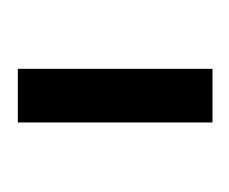

<svg xmlns="http://www.w3.org/2000/svg" viewBox="-42 -698 265 222"><g transform="rotate(90 91.0 -587.5)"><path d="M60.1 -700.2H122.1V-475.1H60.1Z"/></g></svg>

Font: Argentum Sans Light
Style: Regular
Weight: 300
Designer: Julieta Ulanovsky (Modified by Cristiano Sobral)
Foundry: Julieta Ulanovsky
Version: Version 1.000; ttfautohint (v1.5.65-e2d9)